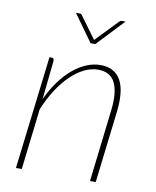

<svg xmlns="http://www.w3.org/2000/svg" viewBox="-80 -765 670 827"><g transform="rotate(10 254.5 -351.5)"><path d="M108 -312Q128 -355.5 153.5 -390.5Q179 -425.5 207.8 -449.8Q236.5 -474 267.2 -487Q298 -500 329 -500Q361 -500 383.2 -487.5Q405.5 -475 418.2 -451.5Q431 -428 434.5 -393.8Q438 -359.5 433 -315.5L395.5 0H370.5L407.5 -315.5Q417 -393 397 -435.8Q377 -478.5 322 -478.5Q292.5 -478.5 262 -463.8Q231.5 -449 203 -421.5Q174.5 -394 149 -354.8Q123.5 -315.5 103.5 -267L72 0H46.5L106 -495H116Q121.5 -495 123.8 -491.5Q126 -488 126 -483.5ZM402 -703 290.5 -585H270L185 -703H202Q205 -703 207.5 -701.5Q210 -700 211 -698.5L279 -606L282 -601.5L286.5 -606L375.5 -698.5Q380.5 -703 385 -703Z"/></g></svg>

Font: Lato ExtraLight
Style: Italic
Weight: 275
Italic angle: -7°
Designer: Lukasz Dziedzic with Adam Twardoch and Botio Nikoltchev
Foundry: tyPoland Lukasz Dziedzic
Version: Version 2.015; 2015-08-06; http://www.latofonts.com/